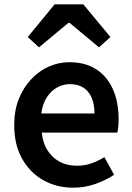

<svg xmlns="http://www.w3.org/2000/svg" viewBox="-20 -858 613 892"><path d="M320 14Q243 14 181 -21Q119 -56 82.5 -121Q46 -186 46 -277Q46 -345 67.5 -398.5Q89 -452 125.5 -490.5Q162 -529 207.5 -549Q253 -569 302 -569Q377 -569 428 -535.5Q479 -502 505 -442.5Q531 -383 531 -305Q531 -286 529.5 -269.5Q528 -253 525 -242H174Q179 -193 201 -159Q223 -125 257.5 -106.5Q292 -88 337 -88Q372 -88 403 -98.5Q434 -109 465 -128L510 -46Q471 -20 422 -3Q373 14 320 14ZM172 -331H419Q419 -394 390 -430.5Q361 -467 304 -467Q273 -467 245 -451.5Q217 -436 197.5 -406Q178 -376 172 -331ZM109 -686 234 -838H367L493 -686L440 -638L303 -752H298L161 -638Z"/></svg>

Font: Noto Sans TC Thin SemiBold
Style: Regular
Weight: 600
Version: Version 2.004-H2;hotconv 1.0.118;makeotfexe 2.5.65603